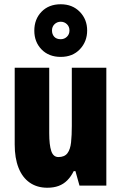

<svg xmlns="http://www.w3.org/2000/svg" viewBox="-20 -871 569 901"><path d="M479 -553V0H353L334 -68H326Q313 -42 295.5 -24.5Q278 -7 255 1.5Q232 10 202 10Q154 10 119.5 -14Q85 -38 67 -83.5Q49 -129 49 -193V-553H211V-246Q211 -191 220.5 -162.5Q230 -134 254 -134Q283 -134 296.5 -152Q310 -170 313.5 -203Q317 -236 317 -280V-553ZM265 -604Q209 -604 175 -639Q141 -674 141 -727Q141 -781 175 -816Q209 -851 265 -851Q320 -851 354.5 -815.5Q389 -780 389 -728Q389 -676 355 -640Q321 -604 265 -604ZM265 -687Q282 -687 294 -698.5Q306 -710 306 -728Q306 -746 294 -757.5Q282 -769 265 -769Q248 -769 236 -757.5Q224 -746 224 -728Q224 -710 234.5 -698.5Q245 -687 265 -687Z"/></svg>

Font: Noto Sans Khmer ExtraCondensed Black
Style: Regular
Weight: 900
Width: 2
Designer: Danh Hong and the Monotype Design Team
Foundry: Monotype Imaging Inc.
Version: Version 2.004